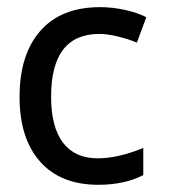

<svg xmlns="http://www.w3.org/2000/svg" viewBox="-20 -511 516 532"><path d="M252.4 1Q147.9 1 91.1 -63.2Q34.2 -127.4 34.2 -242.2Q34.2 -359.9 91.8 -425.5Q149.4 -491.2 257.3 -491.2Q291.5 -491.2 325.9 -483.6Q360.4 -476.1 385.3 -463.4L359.4 -393.1Q329.1 -404.8 302.2 -410.9Q275.4 -417 255.4 -417Q121.6 -417 121.6 -243.2Q121.6 -159.2 154.5 -115.7Q187.5 -72.3 251 -72.3Q307.1 -72.3 377 -101.1V-25.9Q325.2 1 252.4 1Z"/></svg>

Font: XL-Viking
Style: Regular
Weight: 400
Foundry: Ascender Corporation
Version: Version 1.10 March 23, 2015